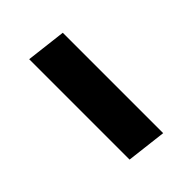

<svg xmlns="http://www.w3.org/2000/svg" viewBox="-3 -407 380 380"><g transform="rotate(45 187.0 -217.0)"><path d="M52 -259H333L323 -175H42Z"/></g></svg>

Font: Yrsa
Style: Bold Italic
Weight: 700
Italic angle: -7.10001°
Version: Version 2.004